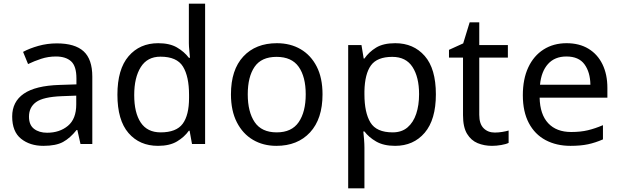

<svg xmlns="http://www.w3.org/2000/svg" viewBox="-20 -780 3361 1040"><path d="M288 -545Q386 -545 433 -502Q480 -459 480 -365V0H416L399 -76H395Q360 -32 321.5 -11Q283 10 215 10Q142 10 94 -28.5Q46 -67 46 -149Q46 -229 109 -272.5Q172 -316 303 -320L394 -323V-355Q394 -422 365 -448Q336 -474 283 -474Q241 -474 203 -461.5Q165 -449 132 -433L105 -499Q140 -518 188 -531.5Q236 -545 288 -545ZM314 -259Q214 -255 175.5 -227Q137 -199 137 -148Q137 -103 164.5 -82Q192 -61 235 -61Q303 -61 348 -98.5Q393 -136 393 -214V-262Z M836 10Q736 10 676 -59.5Q616 -129 616 -267Q616 -405 676.5 -475.5Q737 -546 837 -546Q899 -546 938.5 -523Q978 -500 1003 -467H1009Q1008 -480 1005.5 -505.5Q1003 -531 1003 -546V-760H1091V0H1020L1007 -72H1003Q979 -38 939 -14Q899 10 836 10ZM850 -63Q935 -63 969.5 -109.5Q1004 -156 1004 -250V-266Q1004 -366 971 -419.5Q938 -473 849 -473Q778 -473 742.5 -416.5Q707 -360 707 -265Q707 -169 742.5 -116Q778 -63 850 -63Z M1727 -269Q1727 -136 1659.5 -63Q1592 10 1477 10Q1406 10 1350.5 -22.5Q1295 -55 1263 -117.5Q1231 -180 1231 -269Q1231 -402 1298 -474Q1365 -546 1480 -546Q1553 -546 1608.5 -513.5Q1664 -481 1695.5 -419.5Q1727 -358 1727 -269ZM1322 -269Q1322 -174 1359.5 -118.5Q1397 -63 1479 -63Q1560 -63 1598 -118.5Q1636 -174 1636 -269Q1636 -364 1598 -418Q1560 -472 1478 -472Q1396 -472 1359 -418Q1322 -364 1322 -269Z M2121 -546Q2220 -546 2280.5 -477Q2341 -408 2341 -269Q2341 -132 2280.5 -61Q2220 10 2120 10Q2058 10 2017.5 -13.5Q1977 -37 1954 -68H1948Q1950 -51 1952 -25Q1954 1 1954 20V240H1866V-536H1938L1950 -463H1954Q1978 -498 2017 -522Q2056 -546 2121 -546ZM2105 -472Q2023 -472 1989.5 -426Q1956 -380 1954 -286V-269Q1954 -170 1986.5 -116.5Q2019 -63 2107 -63Q2156 -63 2187.5 -90Q2219 -117 2234.5 -163.5Q2250 -210 2250 -270Q2250 -362 2214.5 -417Q2179 -472 2105 -472Z M2660 -62Q2680 -62 2701 -65.5Q2722 -69 2735 -73V-6Q2721 1 2695 5.5Q2669 10 2645 10Q2603 10 2567.5 -4.5Q2532 -19 2510 -55Q2488 -91 2488 -156V-468H2412V-510L2489 -545L2524 -659H2576V-536H2731V-468H2576V-158Q2576 -109 2599.5 -85.5Q2623 -62 2660 -62Z M3049 -546Q3118 -546 3167.5 -516Q3217 -486 3243.5 -431.5Q3270 -377 3270 -304V-251H2903Q2905 -160 2949.5 -112.5Q2994 -65 3074 -65Q3125 -65 3164.5 -74.5Q3204 -84 3246 -102V-25Q3205 -7 3165 1.5Q3125 10 3070 10Q2994 10 2935.5 -21Q2877 -52 2844.5 -113.5Q2812 -175 2812 -264Q2812 -352 2841.5 -415Q2871 -478 2924.5 -512Q2978 -546 3049 -546ZM3048 -474Q2985 -474 2948.5 -433.5Q2912 -393 2905 -321H3178Q3177 -389 3146 -431.5Q3115 -474 3048 -474Z"/></svg>

Font: Noto Sans Mandaic
Style: Regular
Weight: 400
Designer: Monotype Design Team
Foundry: Monotype Imaging Inc.
Version: Version 2.002; ttfautohint (v1.8.4.7-5d5b)